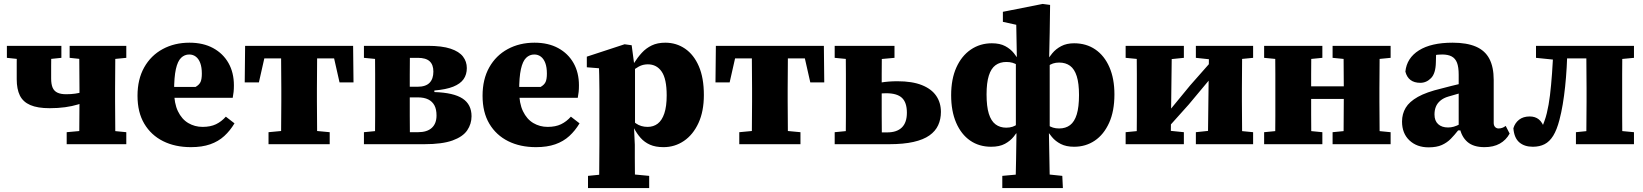

<svg xmlns="http://www.w3.org/2000/svg" viewBox="-20 -733 8354 976"><path d="M232 -183Q171 -183 134 -199Q97 -215 81 -247.5Q65 -280 65 -330Q65 -373 65 -415.5Q65 -458 66 -500H241Q241 -476 240.5 -451Q240 -426 240 -398Q240 -370 240 -334Q240 -305 247.5 -287.5Q255 -270 272 -262Q289 -254 316 -254Q342 -254 362 -257Q382 -260 398.5 -264.5Q415 -269 429 -275V-221Q406 -211 376.5 -202Q347 -193 311 -188Q275 -183 232 -183ZM382 0Q383 -30 383 -67.5Q383 -105 383.5 -144Q384 -183 384 -217V-283Q384 -317 383.5 -356Q383 -395 383 -433Q383 -471 382 -500H567Q566 -471 566 -433Q566 -395 565.5 -356Q565 -317 565 -283V-217Q565 -183 565.5 -144Q566 -105 566 -67.5Q566 -30 567 0ZM15 -439V-500H292V-439L195 -429H110ZM319 0V-61L429 -71H520L622 -61V0ZM334 -439V-500H622V-439L520 -429H429Z M951 15Q870 15 809 -15.5Q748 -46 713.5 -104Q679 -162 679 -246Q679 -330 713 -390.5Q747 -451 807 -483.5Q867 -516 943 -516Q1013 -516 1063.5 -488.5Q1114 -461 1141.5 -412.5Q1169 -364 1169 -299Q1169 -280 1167.5 -266Q1166 -252 1163 -236H794V-291H974Q993 -302 999.5 -316.5Q1006 -331 1006 -359Q1006 -391 998 -412.5Q990 -434 975.5 -445Q961 -456 942 -456Q918 -456 900.5 -439Q883 -422 874 -381.5Q865 -341 865 -270Q865 -208 884.5 -167.5Q904 -127 937 -107.5Q970 -88 1010 -88Q1050 -88 1078 -101.5Q1106 -115 1128 -140L1172 -106Q1150 -69 1120 -41.5Q1090 -14 1048.5 0.5Q1007 15 951 15Z M1224 -314 1226 -500H1775L1777 -314H1706L1666 -491L1728 -436H1273L1336 -491L1296 -314ZM1345 0V-61L1451 -71H1550L1656 -61V0ZM1408 0Q1409 -30 1409 -67.5Q1409 -105 1409.5 -144Q1410 -183 1410 -217V-283Q1410 -317 1409.5 -356Q1409 -395 1409 -433Q1409 -471 1408 -500H1593Q1592 -471 1592 -433Q1592 -395 1591.5 -356Q1591 -317 1591 -283V-217Q1591 -183 1591.5 -144Q1592 -105 1592 -67.5Q1592 -30 1593 0Z M1830 0V-61L1933 -71L1998 -61H2105Q2151 -61 2175 -83Q2199 -105 2199 -146Q2199 -177 2188.5 -197Q2178 -217 2157 -227.5Q2136 -238 2104 -238H2013V-292H2102Q2144 -292 2163.5 -312Q2183 -332 2183 -369Q2183 -404 2164 -421.5Q2145 -439 2104 -439H2000L1933 -429L1830 -439V-500H2154Q2227 -500 2270.5 -485.5Q2314 -471 2333.5 -445.5Q2353 -420 2353 -387Q2353 -354 2336.5 -330.5Q2320 -307 2284 -292.5Q2248 -278 2188 -273V-265Q2286 -262 2331.5 -232Q2377 -202 2377 -142Q2377 -103 2355 -70.5Q2333 -38 2280.5 -19Q2228 0 2137 0ZM1886 0Q1886 -31 1886.5 -68Q1887 -105 1887 -144Q1887 -183 1887 -217V-283Q1887 -317 1887 -356Q1887 -395 1886.5 -433Q1886 -471 1886 -500H2064Q2064 -471 2063.5 -432.5Q2063 -394 2063 -354Q2063 -314 2063 -275V-217Q2063 -183 2063 -144Q2063 -105 2063.5 -68Q2064 -31 2064 0Z M2705 15Q2624 15 2563 -15.5Q2502 -46 2467.5 -104Q2433 -162 2433 -246Q2433 -330 2467 -390.5Q2501 -451 2561 -483.5Q2621 -516 2697 -516Q2767 -516 2817.5 -488.5Q2868 -461 2895.5 -412.5Q2923 -364 2923 -299Q2923 -280 2921.5 -266Q2920 -252 2917 -236H2548V-291H2728Q2747 -302 2753.5 -316.5Q2760 -331 2760 -359Q2760 -391 2752 -412.5Q2744 -434 2729.5 -445Q2715 -456 2696 -456Q2672 -456 2654.5 -439Q2637 -422 2628 -381.5Q2619 -341 2619 -270Q2619 -208 2638.5 -167.5Q2658 -127 2691 -107.5Q2724 -88 2764 -88Q2804 -88 2832 -101.5Q2860 -115 2882 -140L2926 -106Q2904 -69 2874 -41.5Q2844 -14 2802.5 0.5Q2761 15 2705 15Z M2969 223V161L3070 151H3174L3280 161V223ZM3025 223Q3026 181 3026 142.5Q3026 104 3026.5 68.5Q3027 33 3027 -2V-273Q3027 -296 3026.5 -314.5Q3026 -333 3026 -350Q3026 -367 3025 -386L2963 -391V-445L3155 -508L3191 -503L3203 -413L3208 -405V-90L3203 -83L3207 3Q3207 36 3207 71Q3207 106 3207.5 144Q3208 182 3208 223ZM3353 15Q3312 15 3284 2.5Q3256 -10 3236.5 -32Q3217 -54 3202 -83H3158L3163 -153Q3188 -123 3213 -105.5Q3238 -88 3272 -88Q3302 -88 3323.5 -104.5Q3345 -121 3357 -156.5Q3369 -192 3369 -248Q3369 -332 3343.5 -369Q3318 -406 3273 -406Q3248 -406 3227 -394.5Q3206 -383 3189 -367.5Q3172 -352 3159 -338L3154 -411H3202Q3221 -441 3242.5 -464.5Q3264 -488 3293 -502Q3322 -516 3362 -516Q3418 -516 3462.5 -485.5Q3507 -455 3532.5 -396Q3558 -337 3558 -250Q3558 -167 3530.5 -107.5Q3503 -48 3456.5 -16.5Q3410 15 3353 15Z M3617 -314 3619 -500H4168L4170 -314H4099L4059 -491L4121 -436H3666L3729 -491L3689 -314ZM3738 0V-61L3844 -71H3943L4049 -61V0ZM3801 0Q3802 -30 3802 -67.5Q3802 -105 3802.5 -144Q3803 -183 3803 -217V-283Q3803 -317 3802.5 -356Q3802 -395 3802 -433Q3802 -471 3801 -500H3986Q3985 -471 3985 -433Q3985 -395 3984.5 -356Q3984 -317 3984 -283V-217Q3984 -183 3984.5 -144Q3985 -105 3985 -67.5Q3985 -30 3986 0Z M4410 0V-60H4490Q4539 -60 4564.5 -85Q4590 -110 4590 -160Q4590 -212 4565 -235.5Q4540 -259 4485 -259Q4459 -259 4434 -255.5Q4409 -252 4388 -246V-298Q4419 -307 4458 -313.5Q4497 -320 4542 -320Q4617 -320 4666 -300.5Q4715 -281 4739 -246Q4763 -211 4763 -164Q4763 -127 4749 -96.5Q4735 -66 4704.5 -44.5Q4674 -23 4623.5 -11.5Q4573 0 4500 0ZM4279 0Q4279 -30 4279.5 -67.5Q4280 -105 4280 -144Q4280 -183 4280 -217V-283Q4280 -317 4280 -356Q4280 -395 4279.5 -433Q4279 -471 4279 -500H4463Q4463 -471 4462.5 -433Q4462 -395 4462 -356.5Q4462 -318 4462 -283V-217Q4462 -183 4462 -144Q4462 -105 4462.5 -67.5Q4463 -30 4463 0ZM4223 -439V-500H4527V-439L4417 -429H4326ZM4223 0V-61L4326 -71H4355V0Z M5075 223V161L5184 151H5284L5380 161L5383 223ZM5142 223Q5144 149 5145 81Q5146 13 5147 -53L5144 -63V-435L5149 -441L5146 -607L5078 -622V-673L5280 -713L5318 -708L5316 -568L5313 -428L5316 -425V-69L5312 -57Q5313 8 5314.5 78.5Q5316 149 5317 223ZM5018 13Q4957 13 4911.5 -18.5Q4866 -50 4840.5 -109Q4815 -168 4815 -249Q4815 -331 4841.5 -390Q4868 -449 4915 -481Q4962 -513 5022 -513Q5063 -513 5090 -498.5Q5117 -484 5134 -462.5Q5151 -441 5163 -420L5193 -418L5192 -354Q5176 -385 5153 -401.5Q5130 -418 5096 -418Q5063 -418 5040.5 -401.5Q5018 -385 5006.5 -348.5Q4995 -312 4995 -253Q4995 -192 5006.5 -155Q5018 -118 5040.5 -101Q5063 -84 5095 -84Q5130 -84 5152.5 -102.5Q5175 -121 5192 -148L5193 -82H5163Q5151 -61 5133.5 -39Q5116 -17 5088.5 -2Q5061 13 5018 13ZM5440 13Q5400 13 5372.5 -1Q5345 -15 5327 -37Q5309 -59 5297 -78H5266L5267 -144Q5285 -114 5307.5 -97Q5330 -80 5364 -80Q5397 -80 5419.5 -97Q5442 -114 5453.5 -151.5Q5465 -189 5465 -250Q5465 -309 5453.5 -345.5Q5442 -382 5419.5 -398.5Q5397 -415 5364 -415Q5330 -415 5307.5 -396.5Q5285 -378 5267 -350L5266 -414L5297 -417Q5311 -440 5329 -462Q5347 -484 5374.5 -498.5Q5402 -513 5440 -513Q5502 -513 5548 -481.5Q5594 -450 5619.5 -391.5Q5645 -333 5645 -253Q5645 -168 5618 -108.5Q5591 -49 5545 -18Q5499 13 5440 13Z M5702 0V-61L5805 -71H5900L5998 -61V0ZM6059 0V-61L6153 -71H6248L6350 -61V0ZM5758 0Q5758 -30 5758.5 -67.5Q5759 -105 5759 -144Q5759 -183 5759 -217V-283Q5759 -317 5759 -356Q5759 -395 5758.5 -433Q5758 -471 5758 -500H5937L5931 0ZM5902 -67 5878 -153H5910L6030 -299L6150 -435L6173 -347H6144L6023 -202ZM6120 0 6126 -500H6295Q6294 -471 6294 -433Q6294 -395 6293.5 -356Q6293 -317 6293 -283V-217Q6293 -183 6293.5 -144Q6294 -105 6294 -67.5Q6294 -30 6295 0ZM5702 -439V-500H5998V-439L5900 -429H5805ZM6059 -439V-500H6350V-439L6248 -429H6153Z M6462 0Q6462 -30 6462.5 -67.5Q6463 -105 6463 -144Q6463 -183 6463 -217V-283Q6463 -317 6463 -356Q6463 -395 6462.5 -433Q6462 -471 6462 -500H6646Q6646 -471 6645.5 -433Q6645 -395 6645 -356Q6645 -317 6645 -283V-238Q6645 -194 6645 -150.5Q6645 -107 6645.5 -68.5Q6646 -30 6646 0ZM6809 0Q6810 -31 6810 -69Q6810 -107 6810.5 -150.5Q6811 -194 6811 -238V-283Q6811 -317 6810.5 -356Q6810 -395 6810 -433Q6810 -471 6809 -500H6994Q6993 -471 6993 -433Q6993 -395 6992.5 -356Q6992 -317 6992 -283V-217Q6992 -183 6992.5 -144Q6993 -105 6993 -67.5Q6993 -30 6994 0ZM6406 0V-61L6509 -71H6600L6702 -61V0ZM6406 -439V-500H6702V-439L6600 -429H6509ZM6754 0V-61L6856 -71H6947L7049 -61V0ZM6754 -439V-500H7049V-439L6947 -429H6856ZM6593 -230V-294H6862V-230Z M7242 16Q7182 16 7144.5 -19.5Q7107 -55 7107 -115Q7107 -154 7125.5 -185Q7144 -216 7187.5 -240.5Q7231 -265 7307 -283Q7332 -290 7357 -296Q7382 -302 7407 -308Q7432 -314 7456 -320V-276Q7429 -267 7399 -258.5Q7369 -250 7342 -242Q7318 -235 7302 -221.5Q7286 -208 7279 -190.5Q7272 -173 7272 -151Q7272 -119 7290.5 -102Q7309 -85 7341 -85Q7356 -85 7370 -89Q7384 -93 7399.5 -101Q7415 -109 7434 -121L7439 -70H7392Q7374 -47 7355 -27.5Q7336 -8 7309.5 4Q7283 16 7242 16ZM7526 15Q7470 15 7439.5 -11.5Q7409 -38 7400 -85L7395 -87V-353Q7395 -392 7386.5 -414Q7378 -436 7359.5 -446Q7341 -456 7311 -456Q7289 -456 7267.5 -452Q7246 -448 7222 -441L7281 -490L7279 -416Q7278 -360 7254.5 -336Q7231 -312 7200 -312Q7169 -312 7150 -326.5Q7131 -341 7124 -369Q7131 -438 7193 -477Q7255 -516 7364 -516Q7436 -516 7482.5 -496Q7529 -476 7551 -434Q7573 -392 7573 -327V-108Q7573 -95 7580 -87.5Q7587 -80 7598 -80Q7607 -80 7616 -83Q7625 -86 7634 -93L7654 -54Q7636 -21 7604 -3Q7572 15 7526 15Z M7772 13Q7729 13 7703 -9.5Q7677 -32 7673 -81Q7681 -108 7702 -124.5Q7723 -141 7756 -141Q7784 -141 7802.5 -126Q7821 -111 7833 -76L7821 -75H7822L7816 -78Q7824 -99 7831 -118Q7838 -137 7843 -158Q7853 -199 7859 -248.5Q7865 -298 7869.5 -360Q7874 -422 7877 -500H7949Q7947 -443 7944 -391Q7941 -339 7936 -292Q7931 -245 7924 -203Q7917 -161 7907 -123Q7894 -73 7875.5 -43Q7857 -13 7831.5 0Q7806 13 7772 13ZM7788 -439V-500H7905V-429H7886ZM7920 -436V-500H8096V-436ZM7991 0V-61L8090 -71H8181L8286 -61V0ZM8043 0Q8044 -31 8044 -68Q8044 -105 8044.5 -144Q8045 -183 8045 -217V-283Q8045 -317 8044.5 -356Q8044 -395 8044 -433Q8044 -471 8043 -500H8227Q8227 -471 8226.5 -433Q8226 -395 8226 -356Q8226 -317 8226 -283V-217Q8226 -183 8226 -144Q8226 -105 8226.5 -68Q8227 -31 8227 0ZM8151 -429V-500H8286V-439L8181 -429Z"/></svg>

Font: Source Serif 4 ExtraBold
Style: Regular
Weight: 800
Designer: Frank Grießhammer
Foundry: Adobe Systems Incorporated
Version: Version 4.004;hotconv 1.0.116;makeotfexe 2.5.65601